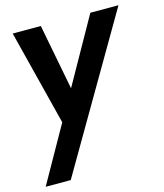

<svg xmlns="http://www.w3.org/2000/svg" viewBox="-114 -584 778 910"><g transform="rotate(-15 275.0 -129.0)"><path d="M152 -33 34 -500H172L234 -178L415 -500H553L120 242H-3Z"/></g></svg>

Font: Cabin
Style: Bold Italic
Weight: 700
Italic angle: -7°
Designer: Pablo Impallari
Foundry: Pablo Impallari. http://www.impallari.com Igino Marini. http://www.ikern.com
Version: Version 2.200